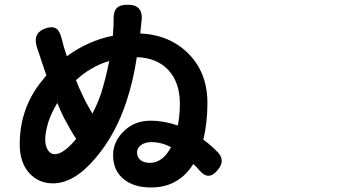

<svg xmlns="http://www.w3.org/2000/svg" viewBox="-20 -785 1540 823"><path d="M627.9 18.6Q552.7 18.6 509.8 -17.6Q464.8 -53.7 464.8 -120.1Q464.8 -176.8 508.8 -220.7Q554.7 -267.6 625 -267.6Q683.6 -267.6 742.2 -247.1Q751 -291 751 -340.8Q751 -432.6 700.2 -486.3Q651.4 -537.1 566.4 -540Q551.8 -440.4 522.5 -351.6Q476.6 -210.9 392.6 -111.3Q299.8 1 207 1Q146.5 1 106.4 -42Q64.5 -87.9 64.5 -166Q64.5 -313.5 150.4 -426.8Q168 -449.2 178.7 -461.9Q163.1 -508.8 156.2 -528.3Q153.3 -537.1 148.4 -552.2Q143.6 -567.4 140.6 -575.2Q117.2 -639.6 168.9 -661.1Q200.2 -673.8 218.3 -664.1Q236.3 -654.3 244.1 -620.1Q252 -585.9 266.6 -543.9Q357.4 -610.4 463.9 -631.8Q464.8 -650.4 466.8 -681.6Q466.8 -690.4 466.8 -699.2Q465.8 -735.4 480.5 -750.5Q495.1 -765.6 530.3 -764.6Q598.6 -763.7 585.9 -686.5Q585.9 -684.6 585.4 -681.6Q585 -678.7 585 -677.7L581.1 -641.6Q707 -635.7 787.1 -555.7Q869.1 -473.6 869.1 -343.8Q869.1 -258.8 851.6 -186.5Q883.8 -163.1 914.1 -131.8Q946.3 -96.7 915 -58.6Q875 -6.8 835 -54.7Q831.1 -59.6 822.3 -68.8Q813.5 -78.1 808.6 -82Q745.1 18.6 627.9 18.6ZM623 -86.9Q651.4 -86.9 674.8 -105.5Q696.3 -122.1 712.9 -154.3Q671.9 -175.8 628.9 -175.8Q601.6 -175.8 584.5 -163.1Q567.4 -150.4 567.4 -131.8Q567.4 -111.3 582 -99.1Q596.7 -86.9 623 -86.9ZM214.8 -124Q252 -124 306.6 -189.5Q285.2 -221.7 253.9 -280.3Q236.3 -316.4 225.6 -343.8Q200.2 -300.8 188.5 -265.6Q173.8 -219.7 173.8 -186.5Q173.8 -160.2 184.6 -142.6Q196.3 -124 214.8 -124ZM376 -297.9Q396.5 -336.9 412.1 -380.9Q433.6 -449.2 448.2 -523.4Q406.2 -511.7 370.1 -489.3Q339.8 -472.7 305.7 -441.4Q317.4 -410.2 332 -380.9Q347.7 -345.7 376 -297.9Z"/></svg>

Font: Bpmf GenSen Rounded B
Style: B
Weight: 700
Foundry: But Ko
Version: Version 1.320